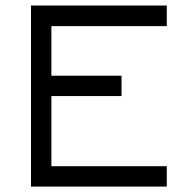

<svg xmlns="http://www.w3.org/2000/svg" viewBox="-20 -687 702 707"><path d="M169.2 -75H594.2V0H94.2V-666.7H594.2V-590.8H169.2V-408.3H427.5V-333.3H169.2Z"/></svg>

Font: 0xA000-Squarish
Style: Squareish
Weight: 400
Version: Version 0.1